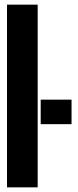

<svg xmlns="http://www.w3.org/2000/svg" viewBox="-20 -805 335 825"><path d="M10.1 0V-785H141.9V0ZM154.9 -376.8H287.4V-271.5H154.9Z"/></svg>

Font: Anybody UltraCondensed Thin
Style: Regular
Weight: 100
Width: 1
Designer: Tyler Finck
Foundry: Etcetera Type Company
Version: Version 1.110